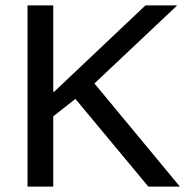

<svg xmlns="http://www.w3.org/2000/svg" viewBox="-20 -695 700 715"><path d="M82.5 0V-675H178.3V-353.3H181.7L521.7 -675H640L331.7 -384.2L650 0H532.5L260.8 -326.7L178.3 -261.7V0Z"/></svg>

Font: Funnel Display Light
Style: Regular
Weight: 400
Version: Version 1.000